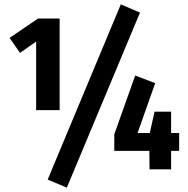

<svg xmlns="http://www.w3.org/2000/svg" viewBox="-20 -778 862 882"><path d="M254 -693V-272H146V-587L72 -535L24 -604L155 -693ZM535 -758 623 -720 287 84 199 47ZM803 -167V-85H766V0H667L666 -85H505V-161L601 -431L693 -396L612 -167H668L690 -265H766V-167Z"/></svg>

Font: Fira Sans Extra Condensed
Style: Bold
Weight: 700
Width: 1
Designer: Carrois Corporate & Edenspiekermann AG
Foundry: Carrois Corporate GbR & Edenspiekermann AG
Version: Version 4.203